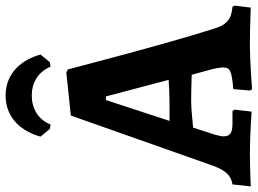

<svg xmlns="http://www.w3.org/2000/svg" viewBox="-147 -772 917 683"><g transform="rotate(-90 311.5 -430.5)"><path d="M313 -776C358 -776 397 -754 416 -709L432 -712L459 -745C442 -807 397 -869 313 -869C229 -869 184 -807 167 -745L194 -712L210 -709C228 -754 268 -776 313 -776ZM336 8C336 8 419 0 504 0C547 0 626 3 626 3L633 -55L629 -62C583 -66 564 -83 550 -131C495 -303 406 -648 406 -648L395 -653L242 -637L63 -130C46 -85 28 -67 -3 -62L-10 3C-10 3 56 0 110 0C174 0 256 6 256 6L263 -55L258 -62H215C180 -62 168 -70 168 -94C168 -100 170 -110 174 -125L199 -202C223 -204 263 -209 295 -209C319 -209 361 -208 387 -207L408 -130C411 -116 413 -104 413 -95C413 -70 401 -65 336 -59L331 0ZM223 -286 297 -512H310L369 -289C348 -288 316 -286 295 -286Z"/></g></svg>

Font: Alegreya SC
Style: Bold
Weight: 700
Designer: Juan Pablo del Peral
Foundry: Huerta Tipografica
Version: Version 2.007;PS 002.007;hotconv 1.0.88;makeotf.lib2.5.64775